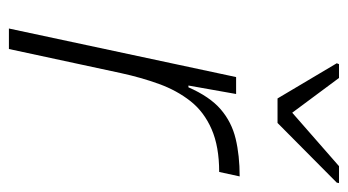

<svg xmlns="http://www.w3.org/2000/svg" viewBox="-195 -586 781 431"><g transform="rotate(90 195.5 -370.5)"><path d="M44 0 153 -510H191L172 -403H176Q197 -451 225.5 -475.5Q254 -500 291.5 -509Q329 -518 376 -518L366 -472Q309 -472 270 -455Q231 -438 207 -407.5Q183 -377 168.5 -337Q154 -297 144 -251L90 0ZM201 -603 122 -736 124 -741H155L233 -636L353 -741H391L390 -736L256 -603Z"/></g></svg>

Font: Saira Thin ExtraLight
Style: Italic
Weight: 250
Italic angle: -12°
Version: Version 1.101